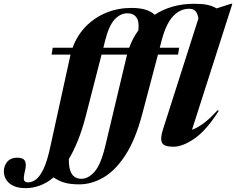

<svg xmlns="http://www.w3.org/2000/svg" viewBox="-214 -765 1252 1018"><path d="M59.5 -475.5 65.5 -512H171Q195 -578 241.5 -625.2Q288 -672.5 350 -697.8Q412 -723 483 -723Q527 -723 557 -713.8Q587 -704.5 606.5 -687Q649 -715 701.8 -730Q754.5 -745 816 -745Q857.5 -745 884.5 -739.5Q911.5 -734 934.5 -720.5L1010.5 -745H1018L804 -77Q827.5 -84.5 861 -108Q894.5 -131.5 940 -181L945.5 -177Q881.5 -75.5 818.5 -31.2Q755.5 13 704.5 13Q656 13 645 -8.2Q634 -29.5 650.5 -80L838 -667Q834 -692.5 823 -705.5Q812 -718.5 788 -718.5Q741.5 -718.5 704.2 -679.5Q667 -640.5 644 -554L633 -512H736L730 -475.5H623.5L540 -159.5Q504 -24 450.8 57.8Q397.5 139.5 334.5 176Q271.5 212.5 206 212.5Q159.5 212.5 128.2 203.5Q97 194.5 70 175.5Q35 205 -2.5 218.8Q-40 232.5 -78 232.5Q-134 232.5 -163.8 207.2Q-193.5 182 -193.5 143Q-193.5 113.5 -175 92.2Q-156.5 71 -123.5 71Q-91.5 71 -82 87.8Q-72.5 104.5 -81.5 141Q-90.5 178 -86.5 190Q-82.5 202 -65 202Q-43.5 202 -22.5 185.8Q-1.5 169.5 17.2 129.8Q36 90 51.5 19L158 -466.5Q159 -471 160 -475.5ZM344.5 -554 334 -512H471Q489.5 -562.5 519.5 -604Q525 -650.5 509.5 -672.5Q494 -694.5 461.5 -694.5Q425 -694.5 394.8 -663Q364.5 -631.5 344.5 -554ZM240 -146.5Q221.5 -76 199 -20.2Q176.5 35.5 151 78.5Q149 183 217.5 183Q254.5 183 287.8 145Q321 107 345 6L457.5 -466.5Q458.5 -471 460 -475.5H324.5Z"/></svg>

Font: Newsreader Display
Style: Bold Italic
Weight: 700
Italic angle: -17°
Designer: Hugues Gentile
Foundry: Production Type
Version: Version 1.001